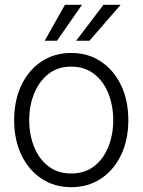

<svg xmlns="http://www.w3.org/2000/svg" viewBox="-20 -776 600 808"><path d="M279.8 11.7Q209 11.7 154.8 -24.2Q100.6 -60.1 70.1 -123.8Q39.6 -187.5 39.6 -270Q39.6 -354 70.1 -417.7Q100.6 -481.4 154.8 -517.3Q209 -553.2 279.8 -553.2Q350.6 -553.2 404.5 -517.3Q458.5 -481.4 489.3 -417.7Q520 -354 520 -270Q520 -187.5 489.5 -123.8Q459 -60.1 404.8 -24.2Q350.6 11.7 279.8 11.7ZM279.8 -45.9Q336.9 -45.9 376.2 -76.4Q415.5 -106.9 436 -158.2Q456.5 -209.5 456.5 -270Q456.5 -331.5 436 -382.8Q415.5 -434.1 376 -464.8Q336.4 -495.6 279.8 -495.6Q223.1 -495.6 183.8 -464.6Q144.5 -433.6 123.8 -382.6Q103 -331.5 103 -270Q103 -209.5 123.5 -158.2Q144 -106.9 183.6 -76.4Q223.1 -45.9 279.8 -45.9ZM300.3 -604.5 415.5 -755.9H487.8L356.4 -604.5ZM168 -604.5 253.4 -755.9H325.2L219.7 -604.5Z"/></svg>

Font: Inter Tight Light
Style: Regular
Weight: 300
Designer: Rasmus Andersson
Foundry: rsms
Version: Version 3.004